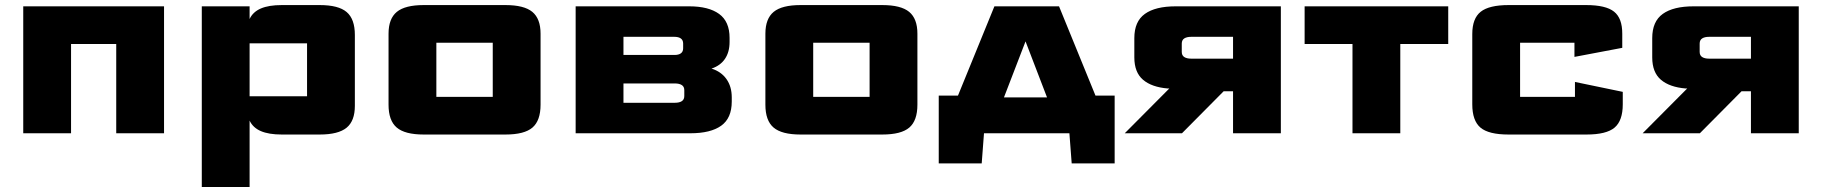

<svg xmlns="http://www.w3.org/2000/svg" viewBox="-20 -531 7260 765"><path d="M72.6 0V-505.8H633.6V0H443.1V-355.7H263.1V0Z M784 214V-505.8H974.5V-455.3Q987.6 -483.5 1019.3 -497.2Q1051 -510.8 1102.6 -510.8H1253.8Q1328.6 -510.8 1361.2 -483Q1393.9 -455.3 1393.9 -391.7V-109Q1393.9 -49.2 1360.9 -22.1Q1327.9 5 1253.8 5H1102.6Q1051 5 1019.4 -8.6Q987.8 -22.2 974.5 -50.5V214ZM974.5 -147.5H1203.4Q1203.4 -147.5 1203.4 -147.5Q1203.4 -147.5 1203.4 -147.5V-358.3Q1203.4 -358.3 1203.4 -358.3Q1203.4 -358.3 1203.4 -358.3H974.5Z M1528.1 -114V-396.7Q1528.1 -456.5 1561.1 -483.7Q1594.1 -510.8 1668.1 -510.8H1993.8Q2068.1 -510.8 2101 -483.7Q2133.8 -456.5 2133.8 -396.7V-114Q2133.8 -50.5 2101.6 -22.8Q2069.3 5 1993.8 5H1668.1Q1593.3 5 1560.7 -22.8Q1528.1 -50.5 1528.1 -114ZM1718.6 -145.1Q1718.6 -145.1 1718.6 -145.1Q1718.6 -145.1 1718.6 -145.1H1943.3Q1943.3 -145.1 1943.3 -145.1Q1943.3 -145.1 1943.3 -145.1V-360.7Q1943.3 -360.7 1943.3 -360.7Q1943.3 -360.7 1943.3 -360.7H1718.6Q1718.6 -360.7 1718.6 -360.7Q1718.6 -360.7 1718.6 -360.7Z M2273.6 0V-505.8H2726Q2803.5 -505.8 2845.2 -475.5Q2886.9 -445.3 2886.9 -380.1V-363.6Q2886.9 -323.8 2868.6 -296.6Q2850.2 -269.4 2814.9 -257.7Q2853.4 -245.8 2874.5 -215.9Q2895.6 -186.1 2895.6 -143V-126.5Q2895.6 -60.3 2853.6 -30.2Q2811.6 0 2730.6 0ZM2464.1 -121.5H2668.9Q2686.6 -121.5 2696.5 -127.9Q2706.5 -134.3 2706.5 -148.5V-171.8Q2706.5 -185.7 2696.5 -192.1Q2686.6 -198.5 2668.9 -198.5H2464.1ZM2464.1 -312H2667.5Q2684 -312 2693 -318.6Q2701.9 -325.3 2701.9 -338.4V-357.6Q2701.9 -370.9 2692.9 -377.6Q2683.8 -384.3 2666.7 -384.3H2464.1Z M3029.6 -114V-396.7Q3029.6 -456.5 3062.6 -483.7Q3095.6 -510.8 3169.6 -510.8H3495.3Q3569.6 -510.8 3602.5 -483.7Q3635.3 -456.5 3635.3 -396.7V-114Q3635.3 -50.5 3603.1 -22.8Q3570.8 5 3495.3 5H3169.6Q3094.8 5 3062.2 -22.8Q3029.6 -50.5 3029.6 -114ZM3220.1 -145.1Q3220.1 -145.1 3220.1 -145.1Q3220.1 -145.1 3220.1 -145.1H3444.8Q3444.8 -145.1 3444.8 -145.1Q3444.8 -145.1 3444.8 -145.1V-360.7Q3444.8 -360.7 3444.8 -360.7Q3444.8 -360.7 3444.8 -360.7H3220.1Q3220.1 -360.7 3220.1 -360.7Q3220.1 -360.7 3220.1 -360.7Z M3720.3 120V-150.1H3796.9L3942.1 -505.8H4199.6L4344.8 -150.1H4421.2V120H4250L4240.9 0H3900.6L3891.5 120ZM3980.1 -142.8H4151.8L4066.1 -366.1Z M4461.4 0 4638.9 -178.4H4633.2Q4568.7 -183.7 4534.1 -213.3Q4499.6 -242.9 4499.6 -302.3V-379.2Q4499.6 -445.5 4541.6 -475.6Q4583.6 -505.8 4664.6 -505.8H5083.4V0H4892.9V-167.4H4855.5L4689.4 0ZM4726.2 -297.3H4892.9V-384.3H4726.2Q4708.6 -384.3 4698.6 -377.9Q4688.6 -371.4 4688.6 -357.3V-324.3Q4688.6 -310.1 4698.6 -303.7Q4708.6 -297.3 4726.2 -297.3Z M5368.8 0V-355.7H5178.1V-505.8H5750.3V-355.7H5559.3V0Z M5846.1 -115.5V-395.3Q5846.1 -457.6 5879.7 -484.2Q5913.3 -510.8 5991 -510.8H6299.8Q6378.2 -510.8 6411.1 -484.5Q6444 -458.2 6443.7 -396.3V-340.4L6253.2 -304.3V-360.7Q6253.2 -360.7 6253.2 -360.7Q6253.2 -360.7 6253.2 -360.7H6036.6Q6036.6 -360.7 6036.6 -360.7Q6036.6 -360.7 6036.6 -360.7V-145.1Q6036.6 -145.1 6036.6 -145.1Q6036.6 -145.1 6036.6 -145.1H6255.2Q6255.2 -145.1 6255.2 -145.1Q6255.2 -145.1 6255.2 -145.1V-204.5L6445.7 -165V-115.5Q6445.7 -50.2 6413.1 -22.6Q6380.5 5 6301.3 5H5990.5Q5911.3 5 5878.7 -22.6Q5846.1 -50.2 5846.1 -115.5Z M6524.9 0 6702.4 -178.4H6696.7Q6632.2 -183.7 6597.6 -213.3Q6563.1 -242.9 6563.1 -302.3V-379.2Q6563.1 -445.5 6605.1 -475.6Q6647.1 -505.8 6728.1 -505.8H7146.9V0H6956.4V-167.4H6919L6752.9 0ZM6789.7 -297.3H6956.4V-384.3H6789.7Q6772.1 -384.3 6762.1 -377.9Q6752.1 -371.4 6752.1 -357.3V-324.3Q6752.1 -310.1 6762.1 -303.7Q6772.1 -297.3 6789.7 -297.3Z"/></svg>

Font: Science Gothic
Style: Regular
Weight: 400
Designer: Thomas Phinney, Vassil Kateliev, Brandon Buerkle
Foundry: Font Detective LLC
Version: Version 1.018